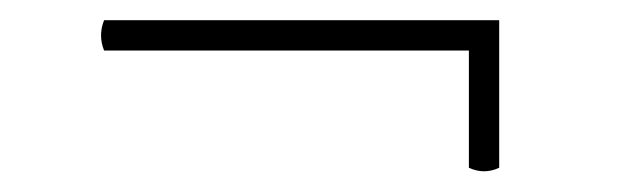

<svg xmlns="http://www.w3.org/2000/svg" viewBox="-20 -394 614 190"><path d="M83 -344Q77 -359 83 -374H474V-344ZM444 -228V-361H474V-228Q459 -221 444 -228Z"/></svg>

Font: Arima Thin
Style: Regular
Weight: 100
Designer: Joana Correia and Natanael Gama
Foundry: NDISCOVER
Version: Version 1.101;gftools[0.9.23]